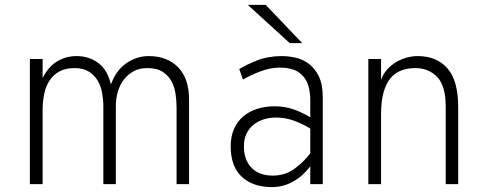

<svg xmlns="http://www.w3.org/2000/svg" viewBox="-20 -752 1989 784"><path d="M587 -523Q663 -523 707.5 -477Q752 -431 752 -346V0H701V-312Q701 -339 697 -367.5Q693 -396 680.5 -419.5Q668 -443 644.5 -458.5Q621 -474 581 -474Q550 -474 526.5 -461.5Q503 -449 486.5 -428Q470 -407 461.5 -378.5Q453 -350 453 -318V0H402V-318Q402 -345 397 -372.5Q392 -400 379 -422.5Q366 -445 343 -459.5Q320 -474 284 -474Q248 -474 223 -460.5Q198 -447 182.5 -423.5Q167 -400 160.5 -368.5Q154 -337 154 -301V0H102V-511H154V-433Q176 -478 212 -500.5Q248 -523 293 -523Q343 -523 381 -495Q419 -467 433 -407Q453 -464 495.5 -493.5Q538 -523 587 -523Z M1247 0V-73Q1218 -34 1177.5 -11Q1137 12 1090 12Q1013 12 967.5 -30Q922 -72 922 -155Q922 -195 935.5 -225.5Q949 -256 973 -276.5Q997 -297 1030 -307.5Q1063 -318 1102 -318Q1142 -318 1177 -306Q1212 -294 1247 -273V-340Q1247 -400 1225 -431.5Q1203 -463 1166 -471Q1154 -474 1143 -475Q1132 -476 1120 -476Q1080 -475 1040.5 -459.5Q1001 -444 972 -427Q968 -438 964.5 -448.5Q961 -459 957 -470Q986 -488 1030.5 -505.5Q1075 -523 1131 -523Q1158 -523 1187 -516.5Q1216 -510 1241 -491.5Q1266 -473 1282 -440Q1298 -407 1298 -353V0ZM1094 -35Q1143 -35 1180.5 -61.5Q1218 -88 1247 -126V-227Q1218 -245 1182.5 -258.5Q1147 -272 1106 -272Q1080 -272 1056.5 -264.5Q1033 -257 1015 -242.5Q997 -228 986.5 -206Q976 -184 976 -155Q976 -99 1007 -67Q1038 -35 1094 -35ZM1163 -576 992 -732H1065Q1102 -693 1139.5 -654Q1177 -615 1214 -576Z M1536 -426Q1545 -451 1561.5 -469Q1578 -487 1598.5 -499Q1619 -511 1641.5 -517Q1664 -523 1685 -523Q1763 -523 1807 -473Q1851 -423 1851 -314V0H1800V-316Q1800 -402 1765 -438Q1730 -474 1676 -474Q1644 -474 1618 -464Q1592 -454 1574 -432Q1556 -410 1546 -374Q1536 -338 1536 -287V0H1484V-511H1536Z"/></svg>

Font: Transpass ExtraLight
Style: Regular
Weight: 200
Designer: Delve Withrington
Foundry: Delve Fonts
Version: Version 1.001;December 18, 2019;FontCreator 12.0.0.2547 64-b